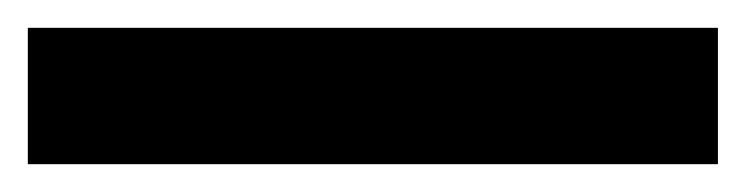

<svg xmlns="http://www.w3.org/2000/svg" viewBox="-23 -878 536 138"><path d="M493 -760V-858H-3V-760Z"/></svg>

Font: Noto Sans Myanmar SemiCondensed
Style: Bold
Weight: 700
Width: 4
Designer: Monotype Design Team
Foundry: Monotype Imaging Inc.
Version: Version 2.107